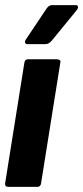

<svg xmlns="http://www.w3.org/2000/svg" viewBox="-20 -728 324 748"><path d="M13 0Q-2 0 0 -14L75 -484Q77 -497 89 -497H202Q208 -497 212.5 -494Q217 -491 215 -484L140 -14Q138 0 126 0ZM87 -556Q80 -556 78 -561Q76 -566 80 -573L161 -694Q170 -708 183 -708H275Q282 -708 283.5 -703Q285 -698 281 -691L182 -570Q171 -556 156 -556Z"/></svg>

Font: Sofia Sans Extra Condensed Black
Style: Italic
Weight: 900
Italic angle: -9°
Version: Version 4.100